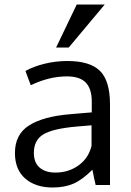

<svg xmlns="http://www.w3.org/2000/svg" viewBox="-20 -816 576 847"><path d="M441.9 -795.9 283.2 -606.4H227.5L318.4 -795.9ZM224.6 -54.7Q282.7 -54.7 326.9 -86.7Q371.1 -118.7 383.8 -172.9V-263.2Q381.3 -263.2 354.2 -260.7Q327.1 -258.3 318.8 -257.8Q212.9 -248.5 171.1 -223.1Q129.4 -197.8 129.4 -141.6Q129.4 -98.6 154.8 -76.7Q180.2 -54.7 224.6 -54.7ZM401.9 0Q394.5 -31.2 387.7 -67.4Q343.3 -22.9 304.2 -5.9Q265.1 11.2 212.4 11.2Q137.2 11.2 91.6 -28.1Q45.9 -67.4 45.9 -141.1Q45.9 -223.1 108.2 -262.7Q170.4 -302.2 287.6 -312Q303.7 -313.5 336.2 -316.2Q368.7 -318.8 384.8 -320.3V-367.7Q384.8 -424.3 358.4 -451.7Q332 -479 275.4 -479Q196.3 -479 115.7 -439.9Q113.3 -445.8 103 -473.9Q92.8 -502 92.3 -502.9Q127.9 -522.9 177 -534.9Q226.1 -546.9 276.9 -546.9Q377 -546.9 421.1 -503.2Q465.3 -459.5 465.3 -354.5V0Z"/></svg>

Font: Oxygen
Style: Regular
Weight: 400
Designer: Vernon Adams
Foundry: Vernon Adams
Version: Version Release 0.2.3 webfont; ttfautohint (v0.93.3-1d66) -l